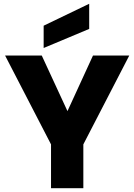

<svg xmlns="http://www.w3.org/2000/svg" viewBox="-20 -996 711 1016"><path d="M7 -702 250 -232V0H421V-232L664 -702H472L337 -408L201 -702ZM211 -742 452 -843V-976L211 -860Z"/></svg>

Font: Poppins
Style: Bold
Weight: 700
Designer: Ninad Kale (Devanagari), Jonny Pinhorn (Latin)
Foundry: Indian Type Foundry
Version: 4.004